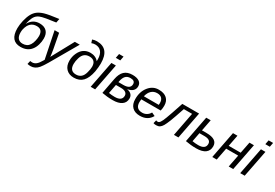

<svg xmlns="http://www.w3.org/2000/svg" viewBox="59 -1897 4681 3269"><g transform="rotate(30 2399.5 -262.5)"><path d="M323 -437Q179 -437 140 -267Q134 -241 134 -203Q134 -131 166 -93Q198 -55 258 -55Q348 -55 391 -124Q414 -159 426 -212Q438 -264 438 -306Q438 -437 323 -437ZM342 -501Q433 -501 481.5 -452Q530 -403 530 -311Q530 -250 511.5 -186.5Q493 -123 458 -80Q388 10 254 10Q51 10 51 -239Q51 -306 71 -395Q92 -481 122 -537Q152 -592 197 -627Q243 -662 318 -685Q395 -708 592 -733L577 -655Q480 -643 394 -628Q309 -613 273 -597Q219 -574 189.5 -524.5Q160 -475 137 -372Q206 -501 342 -501Z M570 208Q533 208 505 201L520 135Q540 139 558 139Q602 139 638 109Q674 79 709 17L723 -6L617 -528H706L761 -236Q766 -207 774 -153Q781 -112 781 -96L794 -122Q798 -130 1015 -528H1112L807 0Q750 96 719 132Q655 208 570 208Z M1302 10Q1206 10 1150.5 -47.5Q1095 -105 1095 -204Q1095 -283 1126 -352Q1192 -500 1344 -500Q1393 -500 1436 -480.5Q1479 -461 1502 -428L1503 -464Q1503 -560 1460.5 -611.5Q1418 -663 1340 -663Q1305 -663 1269 -649L1249 -709Q1290 -725 1338 -725Q1583 -725 1583 -430Q1583 -360 1568 -268Q1540 -125 1476 -57.5Q1412 10 1302 10ZM1307 -55Q1367 -55 1406 -88Q1445 -121 1463 -191Q1482 -260 1482 -307Q1482 -437 1357 -437Q1300 -437 1262 -407Q1224 -377 1205 -313Q1185 -248 1185 -192Q1185 -55 1307 -55Z M1719 0H1631L1734 -528H1822ZM1843 -641H1755L1771 -725H1859Z M2329 -410Q2329 -357 2294 -322.5Q2259 -288 2195 -277V-273Q2245 -266 2274.5 -235.5Q2304 -205 2304 -159Q2304 -77 2242 -33.5Q2180 10 2066 10Q1959 10 1856 -10L1913 -312Q1934 -425 1991.5 -479Q2049 -533 2150 -533Q2236 -533 2282.5 -501Q2329 -469 2329 -410ZM1988 -242 1954 -65Q2010 -55 2069 -55Q2211 -55 2211 -157Q2211 -197 2179.5 -219.5Q2148 -242 2086 -242ZM2001 -305H2097Q2235 -305 2235 -399Q2235 -468 2146 -468Q2086 -468 2052.5 -433Q2019 -398 2004 -325Z M2866 -246H2484Q2482 -233 2480 -190Q2480 -56 2610 -56Q2657 -56 2695.5 -79.5Q2734 -103 2756 -144L2823 -113Q2755 10 2600 10Q2502 10 2447.5 -44.5Q2393 -99 2393 -198Q2391 -345 2470 -443Q2549 -541 2667 -538Q2767 -538 2822.5 -488Q2878 -438 2878 -346Q2878 -294 2866 -246ZM2496 -313H2789L2791 -348Q2791 -409 2759.5 -441Q2728 -473 2669 -473Q2603 -473 2558.5 -431.5Q2514 -390 2496 -313Z M3356 0H3268L3357 -464H3195Q3132 -275 3097 -185Q3064 -103 3042 -65Q3018 -25 2991 -7.5Q2964 10 2922 10Q2889 10 2867 1L2883 -63Q2901 -55 2916 -55Q2941 -55 2961 -84Q2983 -114 3011 -189Q3041 -266 3128 -528H3458Z M3946 -164Q3946 -79 3885.5 -34.5Q3825 10 3708 10Q3601 10 3498 -10L3598 -528H3686L3643 -305H3732Q3946 -305 3946 -164ZM3630 -242 3596 -65Q3652 -55 3711 -55Q3853 -55 3853 -157Q3853 -242 3728 -242Z M4124 -528H4212L4169 -305H4404L4448 -528H4536L4433 0H4345L4392 -241H4156L4109 0H4022Z M4659 0H4571L4674 -528H4762ZM4783 -641H4695L4711 -725H4799Z"/></g></svg>

Font: Libra Sans
Style: Italic
Weight: 400
Italic angle: -12°
Foundry: Context Ltd
Version: Version 1.002